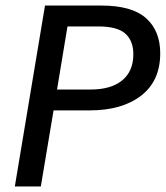

<svg xmlns="http://www.w3.org/2000/svg" viewBox="-20 -670 596 690"><path d="M33.3 0 141.7 -650H345Q454.2 -650 505 -604.6Q555.8 -559.2 555.8 -478.3Q555.8 -379.2 487.1 -326.2Q418.3 -273.3 302.5 -273.3H172.5L126.7 0ZM185 -348.3H305.8Q379.2 -348.3 419.2 -381.2Q459.2 -414.2 459.2 -475Q459.2 -523.3 430.4 -549.2Q401.7 -575 332.5 -575H222.5Z"/></svg>

Font: Familjen Grotesk GF
Style: Italic
Weight: 400
Designer: Anders Wikstroem, Jonas Baeckman, Matilda Gysing, Kristian Moeller
Foundry: Familjen STHML AB
Version: Version 2.000; Beta; Release 4; Build 6